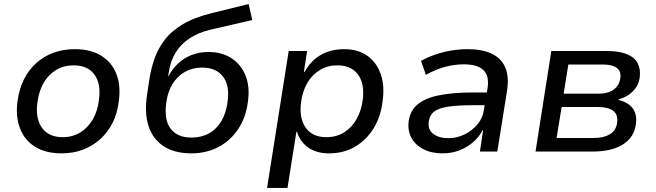

<svg xmlns="http://www.w3.org/2000/svg" viewBox="-20 -749 3243 949"><path d="M285 9Q206 9 153.5 -23.5Q101 -56 78.5 -115.5Q56 -175 67 -251Q75 -310 98.5 -357Q122 -404 159.5 -437.5Q197 -471 245 -488.5Q293 -506 350 -506Q428 -506 480.5 -473.5Q533 -441 555.5 -383Q578 -325 567 -248Q560 -188 536 -141Q512 -94 474.5 -60.5Q437 -27 389.5 -9Q342 9 285 9ZM290 -71Q339 -71 377 -94.5Q415 -118 439 -159.5Q463 -201 469 -256Q480 -334 447 -380Q414 -426 344 -426Q295 -426 257 -403Q219 -380 195.5 -339Q172 -298 165 -243Q154 -165 187 -118Q220 -71 290 -71Z M926 9Q844 9 790 -25.5Q736 -60 714.5 -125Q693 -190 707 -282L717 -349Q725 -403 741.5 -453Q758 -503 790.5 -547.5Q823 -592 880 -627Q937 -662 1026 -684L1209 -729L1227 -650L1019 -602Q958 -587 915.5 -558.5Q873 -530 848 -489Q823 -448 815 -396L811 -373H813Q832 -409 861 -436Q890 -463 928 -477.5Q966 -492 1011 -492Q1077 -492 1124.5 -461Q1172 -430 1194 -374.5Q1216 -319 1205 -244Q1195 -166 1156 -109Q1117 -52 1058 -21.5Q999 9 926 9ZM926 -69Q975 -69 1012.5 -89.5Q1050 -110 1074 -150Q1098 -190 1105 -247Q1116 -328 1081.5 -371.5Q1047 -415 979 -415Q932 -415 894.5 -394Q857 -373 833 -334.5Q809 -296 802 -243Q790 -155 824 -112Q858 -69 926 -69Z M1300 180 1407 -497H1498L1482 -394H1486Q1508 -434 1538 -458.5Q1568 -483 1604 -494.5Q1640 -506 1681 -506Q1750 -506 1796 -473Q1842 -440 1862 -382Q1882 -324 1871 -248Q1862 -172 1826.5 -114.5Q1791 -57 1735 -24Q1679 9 1606 9Q1545 9 1504.5 -19Q1464 -47 1448 -97L1445 -98L1401 180ZM1593 -71Q1643 -71 1680.5 -94.5Q1718 -118 1742 -159.5Q1766 -201 1773 -256Q1783 -334 1750 -380Q1717 -426 1647 -426Q1599 -426 1561 -403Q1523 -380 1499 -339Q1475 -298 1468 -243Q1458 -165 1491 -118Q1524 -71 1593 -71Z M2167 9Q2113 9 2073 -11.5Q2033 -32 2013.5 -68Q1994 -104 2000 -150Q2007 -202 2044 -233Q2081 -264 2150 -278Q2219 -292 2320 -292H2402L2392 -229H2318Q2247 -229 2199.5 -222.5Q2152 -216 2128 -199Q2104 -182 2099 -147Q2094 -108 2122 -87Q2150 -66 2196 -66Q2238 -66 2276 -84.5Q2314 -103 2340.5 -135Q2367 -167 2372 -207L2390 -314Q2399 -375 2369 -403Q2339 -431 2273 -431Q2228 -431 2181.5 -419Q2135 -407 2085 -379L2061 -448Q2095 -467 2133.5 -480Q2172 -493 2212 -499.5Q2252 -506 2292 -506Q2362 -506 2409.5 -484Q2457 -462 2477 -416.5Q2497 -371 2486 -299L2438 0H2352L2368 -106H2366Q2348 -72 2318 -46Q2288 -20 2250 -5.5Q2212 9 2167 9Z M2627 0 2705 -497H2978Q3040 -497 3078 -481.5Q3116 -466 3131.5 -437Q3147 -408 3142 -367Q3139 -341 3125.5 -319.5Q3112 -298 3089.5 -282Q3067 -266 3038 -258L3037 -255Q3084 -244 3107 -214Q3130 -184 3123 -135Q3115 -71 3059.5 -35.5Q3004 0 2910 0ZM2731 -67H2913Q2964 -67 2994.5 -85.5Q3025 -104 3030 -141Q3036 -182 3011 -201Q2986 -220 2938 -220H2756ZM2766 -286H2940Q2985 -286 3013 -306Q3041 -326 3046 -363Q3051 -397 3028.5 -413.5Q3006 -430 2962 -430H2789Z"/></svg>

Font: Nunito Sans 7pt Medium
Style: Italic
Weight: 500
Italic angle: -9°
Designer: Vernon Adams
Foundry: Vernon Adams
Version: Version 3.101;gftools[0.9.27]